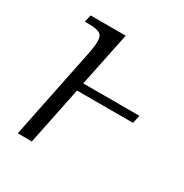

<svg xmlns="http://www.w3.org/2000/svg" viewBox="-131 -640 711 743"><g transform="rotate(30 224.5 -268.0)"><path d="M133 -416Q135 -427 136.5 -440Q138 -453 138 -462Q138 -489 122 -496.5Q106 -504 73 -504H57L64 -536H221L171 -294H422L414 -258H164L111 0H48Z"/></g></svg>

Font: Noto Serif Light
Style: Italic
Weight: 300
Italic angle: -12°
Designer: Monotype Design Team
Foundry: Monotype Imaging Inc.
Version: Version 2.013